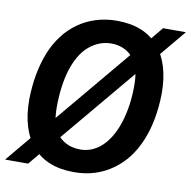

<svg xmlns="http://www.w3.org/2000/svg" viewBox="-97 -791 873 878"><g transform="rotate(10 339.5 -351.5)"><path d="M696 -711 556 -543 553 -544 174 -91 171 -92 90 6H-17L123 -162L126 -160L504 -612L508 -611L590 -711ZM302 8Q176 8 110 -68Q44 -144 44 -284Q45 -346 55 -401Q65 -456 84 -503.5Q103 -551 131.5 -588.5Q160 -626 197 -652.5Q234 -679 279.5 -693.5Q325 -708 377 -708Q504 -708 570 -631.5Q636 -555 636 -415Q635 -354 625 -299Q615 -244 595.5 -196.5Q576 -149 548 -112Q520 -75 482.5 -48Q445 -21 400.5 -6.5Q356 8 302 8ZM313 -99Q343 -99 369 -110.5Q395 -122 416.5 -143.5Q438 -165 454.5 -194.5Q471 -224 482.5 -261Q494 -298 500 -340.5Q506 -383 506 -430Q506 -521 467.5 -561Q429 -601 370 -601Q340 -601 314 -590.5Q288 -580 265.5 -560.5Q243 -541 226 -512Q209 -483 197.5 -446.5Q186 -410 180 -365.5Q174 -321 174 -270Q174 -179 213 -139Q252 -99 313 -99Z"/></g></svg>

Font: Georama ExtraCondensed Thin SemiBold
Style: Italic
Weight: 600
Italic angle: -9°
Version: Version 1.001